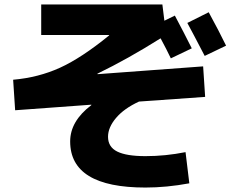

<svg xmlns="http://www.w3.org/2000/svg" viewBox="-20 -785 1040 862"><path d="M165 -765H709L718 -692L765 -715Q806 -638 841 -568L747 -523Q728 -563 701 -613Q555 -521 417 -454L418 -452L892 -487L901 -350L604 -329Q537 -298 501 -255.5Q465 -213 465 -171Q465 -125 506.5 -104.5Q548 -84 633 -84Q723 -84 813 -102L830 38Q728 57 633 57Q295 57 295 -150Q295 -241 390 -313V-315L48 -290L39 -427Q153 -437 249.5 -481Q346 -525 470 -626V-628H165ZM995 -580 899 -534Q845 -638 821 -682L917 -730Q963 -646 995 -580Z"/></svg>

Font: M PLUS 1p ExtraBold
Style: Regular
Weight: 800
Version: Version 1.062